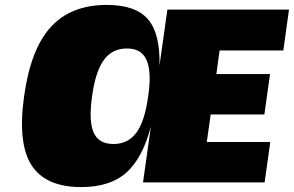

<svg xmlns="http://www.w3.org/2000/svg" viewBox="-20 -739 1194 780"><path d="M1154 -700 1131 -534H872L859 -438H1077L1054 -274H836L820 -162H1078L1055 2H561L593 -225Q559 -96 493 -37.5Q427 21 310 21Q165 21 108 -68Q51 -157 78 -349Q105 -541 187 -630Q269 -719 414 -719Q531 -719 581 -661Q631 -603 628 -473L660 -700ZM495 -542Q436 -542 402 -495.5Q368 -449 354 -348Q347 -297 348.5 -260.5Q350 -224 360.5 -200.5Q371 -177 391 -165.5Q411 -154 441 -154Q500 -154 534 -200Q568 -246 582 -348Q592 -415 585.5 -458Q579 -501 557 -521.5Q535 -542 495 -542Z"/></svg>

Font: Fivo Sans Modern ExtBlk
Style: Regular
Weight: 900
Designer: Alexander Slobzheninov
Foundry: Alexander Slobzheninov
Version: 1.0